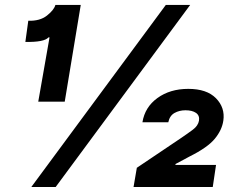

<svg xmlns="http://www.w3.org/2000/svg" viewBox="-20 -747 943 767"><path d="M105.1 0 642.4 -727.3H739.7L202.4 0ZM302.6 -727.3 238.6 -340.9H132.8L177.9 -597.7H173.7Q157 -578.1 81.3 -579.5L93 -664.1Q139.6 -662.6 167.6 -684.8Q195.7 -707 201.3 -727.3ZM513.5 0 526.6 -76.7 704.9 -196.7Q730.1 -213.8 750.7 -229.2Q771.3 -244.7 774.9 -264.9Q778.1 -285.5 763 -296Q747.9 -306.5 720.9 -306.5Q696.4 -306.5 677 -295.6Q657.7 -284.8 652.3 -258.5H549Q558.6 -318.9 609 -355.5Q659.4 -392 732.2 -392Q806.1 -392 842.9 -354.4Q879.6 -316.8 872.2 -265.3Q866.8 -227.6 838.2 -192.8Q809.7 -158 737.2 -121.8L681.5 -92L680.4 -88.1H843L829.9 0Z"/></svg>

Font: Inter UI Extra Bold
Style: Italic
Weight: 800
Italic angle: 9.39999°
Designer: Rasmus Andersson
Foundry: rsms
Version: 3.2;8d6f07862